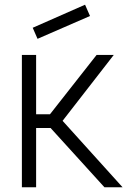

<svg xmlns="http://www.w3.org/2000/svg" viewBox="-20 -796 541 816"><path d="M139.5 -631 119 -678 341.5 -776 362.5 -728ZM133.5 0H73V-562.5H133.5V-310.5H192.5L390.5 -562.5H463.5L246 -282.5L501 0H424L195 -252H133.5Z"/></svg>

Font: Russisch Sans Light
Style: Regular
Weight: 300
Designer: Michael Sharanda (font) & Cristiano Sobral (main changes)
Foundry: Michael Sharanda
Version: Version 2.00;September 8, 2020;FontCreator 13.0.0.2681 64-bi